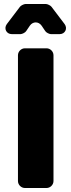

<svg xmlns="http://www.w3.org/2000/svg" viewBox="-20 -942 358 962"><path d="M304 -821 238 -908C234 -914 218 -922 210 -922H108C100 -922 84 -914 80 -908L14 -821C-2 -799 12 -771 39 -771H83C91 -771 107 -779 111 -786L130 -814C145 -835 173 -835 188 -814L207 -786C211 -779 227 -771 235 -771H279C306 -771 320 -799 304 -821ZM248 -35V-665C248 -684 232 -700 213 -700H105C86 -700 70 -684 70 -665V-35C70 -16 86 0 105 0H213C232 0 248 -16 248 -35Z"/></svg>

Font: Trueno
Style: RoundBd
Weight: 700
Designer: Julieta Ulanovsky, Jasper
Foundry: Julieta Ulanovsky, Cannot Into Space Fonts
Version: Version 3.001